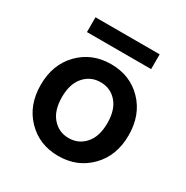

<svg xmlns="http://www.w3.org/2000/svg" viewBox="-160 -811 924 956"><g transform="rotate(30 302.5 -333.5)"><path d="M303 -516Q413 -516 484 -442.5Q555 -369 555 -252Q555 -135 483 -61.5Q411 12 302 12Q193 12 121.5 -61.5Q50 -135 50 -252Q50 -369 122 -442.5Q194 -516 303 -516ZM302 -91Q359 -91 396 -133Q433 -175 433 -252Q433 -328 396.5 -370Q360 -412 303 -412Q246 -412 209 -370Q172 -328 172 -252Q172 -175 209 -133Q246 -91 302 -91ZM118 -594V-679H487V-594Z"/></g></svg>

Font: AWOL-DM SemiBold
Style: Regular
Weight: 600
Designer: Colophon Foundry, Jonny Pinhorn, Mikhail Sharanda
Foundry: Colophon Foundry
Version: Version 1.000;Glyphs 3.2.3 (3260)